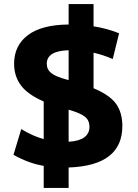

<svg xmlns="http://www.w3.org/2000/svg" viewBox="-20 -835 675 940"><path d="M438 -577V-403Q517 -370 548 -327Q579 -284 579 -218Q579 -24 316 -15V85H194V-23Q121 -35 46 -77L84 -203Q142 -168 194 -154V-338Q116 -372 82.5 -417Q49 -462 49 -523Q49 -612 116.5 -663Q184 -714 316 -715V-815H438V-706Q504 -696 563 -672L532 -546Q486 -566 438 -577ZM316 -589Q209 -586 209 -523Q209 -495 230.5 -477.5Q252 -460 308 -445Q309 -444 312 -444Q315 -444 316 -443ZM316 -141Q418 -147 418 -215Q418 -245 396.5 -263Q375 -281 316 -298Z"/></svg>

Font: Mplus 1p ExtraBold
Style: Regular
Weight: 800
Version: Version 1.061